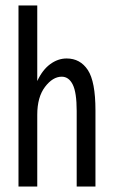

<svg xmlns="http://www.w3.org/2000/svg" viewBox="-20 -686 415 706"><path d="M48 0V-666H117V-388Q136 -429 164.5 -450Q193 -471 225 -471Q275 -471 303 -428.5Q331 -386 331 -280V0H262V-278Q262 -346 247.5 -375Q233 -404 207 -404Q174 -404 145.5 -366.5Q117 -329 117 -264V0Z"/></svg>

Font: Inconsolata Condensed Medium
Style: Regular
Weight: 500
Width: 3
Monospace: yes
Designer: Raph Levien, Cyreal, Brenton Simpson
Foundry: Raph Levien, Cyreal, Google
Version: Version 3.100; ttfautohint (v1.8.4.7-5d5b)